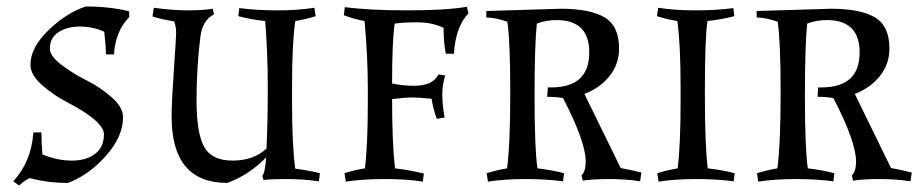

<svg xmlns="http://www.w3.org/2000/svg" viewBox="-20 -553 2840 593"><path d="M301 -138Q301 -178 188 -237Q145 -259 109.5 -290.5Q74 -322 74 -353Q74 -406 130 -460Q186 -514 245 -533Q319 -533 379 -518V-500Q337 -458 332 -385H307Q307 -413 302 -455Q267 -471 227 -471Q187 -471 160.5 -453.5Q134 -436 134 -403Q134 -380 169.5 -353Q205 -326 247 -305Q289 -284 324.5 -253Q360 -222 360 -191Q360 -131 307 -71.5Q254 -12 190 12Q127 12 72 -3Q56 4 39 20L21 7Q77 -54 83 -144H108Q108 -109 111 -76Q157 -57 202 -57Q247 -57 274 -78Q301 -99 301 -138Z M882 -284V-237Q882 -100 892 -32Q938 -26 968 -18L965 7Q916 0 864.5 0Q813 0 794 3L790 -10Q799 -20 802 -67Q750 -13 682 12Q510 12 510 -193Q510 -238 517 -337Q524 -436 524 -453Q524 -470 518 -486V-487Q476 -494 451 -502L455 -529Q513 -521 560 -521Q607 -521 637 -526L641 -509Q605 -490 599 -440Q587 -344 587 -243Q587 -142 610.5 -99.5Q634 -57 698.5 -57Q763 -57 803 -94Q807 -174 807 -283Q807 -392 799 -488Q754 -493 716 -503L719 -528Q771 -521 835.5 -521Q900 -521 951 -529L955 -503Q927 -494 892 -488Q882 -421 882 -284Z M1350 -467Q1315 -484 1269 -484Q1223 -484 1199 -480Q1191 -426 1191 -295Q1226 -288 1258 -288Q1317 -288 1334 -323L1355 -320Q1346 -290 1346 -261Q1346 -232 1353 -190L1329 -186Q1318 -216 1313 -248Q1273 -252 1253 -252Q1233 -252 1191 -247Q1191 -111 1200 -33Q1244 -28 1289 -17L1286 8Q1237 0 1168 0Q1099 0 1048 8L1044 -18Q1074 -28 1107 -33Q1116 -105 1116 -237V-284Q1116 -376 1106 -488Q1070 -495 1042 -506L1045 -531Q1120 -521 1238.5 -521Q1357 -521 1422 -532L1427 -512Q1387 -470 1382 -387H1357Q1350 -420 1350 -467Z M1482 -519 1712 -526Q1802 -526 1847 -499.5Q1892 -473 1892 -403Q1892 -355 1862.5 -318Q1833 -281 1785 -263L1897 -34Q1931 -28 1961 -20L1957 7Q1915 0 1862.5 0Q1810 0 1780 5L1776 -11Q1789 -24 1789 -54Q1789 -115 1719 -250Q1698 -254 1670 -254L1672 -283H1682Q1800 -283 1800 -391Q1800 -491 1699 -491Q1665 -491 1638 -480Q1631 -414 1631 -254Q1631 -94 1640 -33Q1684 -28 1722 -18L1719 7Q1667 0 1602.5 0Q1538 0 1487 8L1483 -18Q1511 -27 1546 -33Q1556 -108 1556 -266.5Q1556 -425 1547 -486Q1508 -499 1482 -499Z M2165 -488Q2157 -434 2157 -267Q2157 -100 2166 -33Q2211 -28 2249 -18L2246 7Q2194 0 2129.5 0Q2065 0 2014 8L2010 -18Q2038 -27 2073 -33Q2082 -105 2082 -237V-284Q2082 -416 2072 -488Q2037 -494 2009 -503L2013 -529Q2064 -521 2128.5 -521Q2193 -521 2245 -528L2248 -503Q2210 -493 2165 -488Z M2317 -519 2547 -526Q2637 -526 2682 -499.5Q2727 -473 2727 -403Q2727 -355 2697.5 -318Q2668 -281 2620 -263L2732 -34Q2766 -28 2796 -20L2792 7Q2750 0 2697.5 0Q2645 0 2615 5L2611 -11Q2624 -24 2624 -54Q2624 -115 2554 -250Q2533 -254 2505 -254L2507 -283H2517Q2635 -283 2635 -391Q2635 -491 2534 -491Q2500 -491 2473 -480Q2466 -414 2466 -254Q2466 -94 2475 -33Q2519 -28 2557 -18L2554 7Q2502 0 2437.5 0Q2373 0 2322 8L2318 -18Q2346 -27 2381 -33Q2391 -108 2391 -266.5Q2391 -425 2382 -486Q2343 -499 2317 -499Z"/></svg>

Font: Almendra SC
Style: Regular
Weight: 400
Designer: Ana Sanfelippo
Foundry: Ana Sanfelippo
Version: Version 1.003